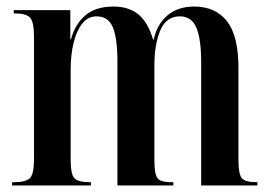

<svg xmlns="http://www.w3.org/2000/svg" viewBox="-20 -567 827 587"><path d="M17 0V-10H23Q58 -10 71 -22Q84 -34 84 -82V-454Q84 -501 71.5 -513.5Q59 -526 25 -526H22V-536H195V-447H197Q210 -494 241.5 -520.5Q273 -547 327 -547Q373 -547 402.5 -523.5Q432 -500 448 -446H450Q460 -493 492 -520Q524 -547 574 -547Q639 -547 674 -502Q709 -457 709 -360V-80Q709 -33 720 -21.5Q731 -10 764 -10H767V0H595V-377Q595 -447 580.5 -482Q566 -517 530 -517Q488 -517 470 -474Q452 -431 452 -367V-82Q452 -50 456 -34.5Q460 -19 472 -14.5Q484 -10 506 -10H510V0H339V-377Q339 -450 325 -483.5Q311 -517 275 -517Q249 -517 231.5 -495Q214 -473 205 -436Q196 -399 196 -354V-80Q196 -33 208 -21.5Q220 -10 256 -10H258V0Z"/></svg>

Font: Noto Serif Display ExtraCondensed SemiBold
Style: Regular
Weight: 600
Width: 2
Designer: Monotype Design Team
Foundry: Monotype Imaging Inc.
Version: Version 2.009